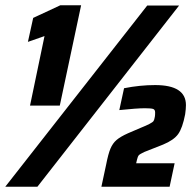

<svg xmlns="http://www.w3.org/2000/svg" viewBox="-41 -709 740 729"><path d="M73 -308 128 -572 65 -550 85 -641 188 -689H267L186 -308ZM-21 0 518 -688H639L101 0ZM445 -203 494 -224Q514 -232 526.5 -238.5Q539 -245 542 -249.5Q545 -254 547 -266Q548 -271 548 -282Q548 -293 540 -295.5Q532 -298 509 -298Q479 -298 412 -291L430 -374Q490 -386 548 -386Q665 -386 665 -310Q665 -296 662 -275Q652 -223 635.5 -200Q619 -177 578 -160L507 -132Q490 -124 486 -119.5Q482 -115 479 -102L476 -89H622L603 0H344L362 -84Q370 -125 378.5 -145Q387 -165 401.5 -177.5Q416 -190 445 -203Z"/></svg>

Font: Saira Semi Condensed Black
Style: Italic
Weight: 900
Width: 4
Italic angle: -12°
Designer: Hector Gatti with collaboration of the Omnibus-Type team
Foundry: Omnibus-Type
Version: Version 1.001; ttfautohint (v1.8)